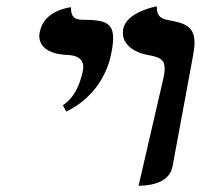

<svg xmlns="http://www.w3.org/2000/svg" viewBox="-20 -585 639 611"><path d="M421 6C439 6 517.6 4.9 529 -55L594 -406C597 -423 599 -437 599 -449C599 -504 564 -512 515 -521C501 -524 479 -528 479 -561V-565C479 -565 383 -548 372 -493C372 -489 371 -484 371 -480C371 -445 404 -417 456 -409C486 -403 504 -397 504 -367C504 -358 503 -349 500 -336ZM191 -230C293 -279 325 -370 333 -410C338 -432 340 -450 340 -464C340 -511 314 -522 248 -522C228 -522 206 -523 206 -558V-562C206 -562 121 -554 107 -485C106 -480 105 -476 105 -471C105 -434 138 -412.1 196 -410C227 -408.9 245 -396 245 -372C245 -368 245 -365 244 -361C234 -313 216 -274 180 -250Z"/></svg>

Font: Linux Libertine O
Style: Bold Italic
Weight: 700
Italic angle: -11.5°
Designer: Philipp H. Poll
Foundry: Philipp H. Poll
Version: Version 4.1.0